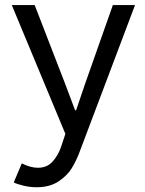

<svg xmlns="http://www.w3.org/2000/svg" viewBox="-20 -538 581 770"><path d="M35.2 193.4 67.4 117.2Q102.5 134.8 131.8 134.8Q169.4 134.8 191.7 109.1Q213.9 83.5 224.6 51.8L242.2 -1L27.3 -517.6H119.1L241.2 -202.1L281.2 -95.7H285.2L321.3 -202.1L432.6 -517.6H521.5L298.8 72.3Q286.1 106.4 267.8 136.5Q249.5 166.5 214.4 189.7Q179.2 212.9 127 212.9Q99.6 212.9 73.5 206.5Q47.4 200.2 35.2 193.4Z"/></svg>

Font: Reddit Sans Strawberry
Style: Regular
Weight: 400
Designer: Stephen Hutchings
Foundry: Reddit
Version: Version 1.013